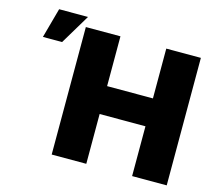

<svg xmlns="http://www.w3.org/2000/svg" viewBox="-109 -921 1192 1058"><g transform="rotate(15 486.5 -392.0)"><path d="M269.9 0V-727.3H467.3V-443.2H728.7V-727.3H926.1V0H728.7V-284.1H467.3V0ZM55.4 -613.6 102.3 -784.1H267L164.8 -613.6Z"/></g></svg>

Font: Inter UI Black
Style: Regular
Weight: 900
Designer: Rasmus Andersson
Foundry: rsms
Version: 3.2;8d6f07862